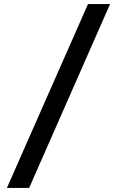

<svg xmlns="http://www.w3.org/2000/svg" viewBox="-20 -720 640 949"><path d="M14 209 415 -700H524L124 209Z"/></svg>

Font: Red Hat Mono Medium
Style: Regular
Weight: 500
Monospace: yes
Designer: Pentagram, MCKL
Foundry: Pentagram, MCKL
Version: Version 1.023; ttfautohint (v1.8.3)